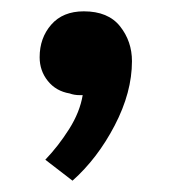

<svg xmlns="http://www.w3.org/2000/svg" viewBox="-20 -168 307 339"><path d="M60 114Q83 90 102 60Q121 30 126 0H121Q111 0 103 -3Q79 -7 64.5 -25Q50 -43 50 -67Q50 -101 70.5 -124.5Q91 -148 128 -148Q171 -148 192 -121.5Q213 -95 213 -60Q213 -5 182.5 53.5Q152 112 108 151Z"/></svg>

Font: Trirong Bold
Style: Regular
Weight: 700
Designer: Katatrad Team
Foundry: CadsonDemak
Version: Version 1.000